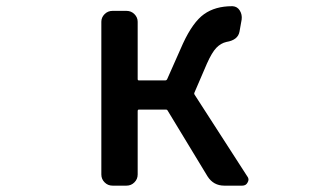

<svg xmlns="http://www.w3.org/2000/svg" viewBox="-20 -584 1040 604"><path d="M591.8 -293Q589.8 -289.1 592.8 -285.2L757.8 -29.3Q761.7 -24.4 761.7 -18.6Q761.7 -14.6 758.8 -9.8Q753.9 0 742.2 0H685.5Q651.4 0 632.8 -29.3L507.8 -235.4Q505.9 -239.3 502 -239.3H417Q413.1 -239.3 413.1 -234.4V-35.2Q413.1 -20.5 402.8 -10.3Q392.6 0 377.9 0H334Q319.3 0 309.1 -10.3Q298.8 -20.5 298.8 -35.2V-515.6Q298.8 -529.3 309.1 -539.6Q319.3 -549.8 334 -549.8H377.9Q392.6 -549.8 402.8 -539.6Q413.1 -529.3 413.1 -515.6V-335Q413.1 -331.1 417 -331.1H500Q503.9 -331.1 505.9 -335L555.7 -447.3Q586.9 -514.6 622.1 -539.6Q657.2 -564.5 710 -564.5Q710.9 -564.5 711.9 -564.5Q726.6 -563.5 734.4 -550.8Q742.2 -538.1 740.2 -522.5L733.4 -484.4Q728.5 -458 692.4 -452.1Q674.8 -448.2 660.6 -433.6Q646.5 -418.9 630.9 -383.8Z"/></svg>

Font: Gen Jyuu Gothic L Monospace Medium
Style: Regular
Weight: 500
Designer: [Source Han Sans]
Ryoko NISHIZUKA  (kana & ideographs); Paul D. Hunt (Latin, Greek & Cyrillic); Wenlong ZHANG  (bopomofo
Version: Version 1.002.20150607